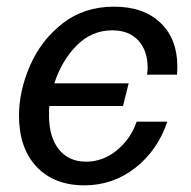

<svg xmlns="http://www.w3.org/2000/svg" viewBox="-20 -542 574 576"><path d="M423 -338Q423 -390 395 -420.5Q367 -451 317 -451Q255 -451 210 -405.5Q165 -360 143 -292H366L349 -224H128Q127 -215 127 -197Q127 -131 156.5 -94Q186 -57 238 -57Q289 -57 330.5 -91Q372 -125 390 -177H482Q453 -91 386 -38.5Q319 14 233 14Q142 14 89.5 -42Q37 -98 37 -195Q37 -269 70 -345Q103 -421 167.5 -471.5Q232 -522 322 -522Q411 -522 461.5 -473.5Q512 -425 512 -343Q512 -327 511 -318H421Q423 -332 423 -338Z"/></svg>

Font: CST
Style: Italic
Weight: 400
Italic angle: -14°
Version: Version 1.00